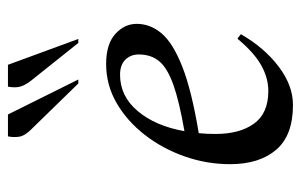

<svg xmlns="http://www.w3.org/2000/svg" viewBox="-157 -590 757 483"><g transform="rotate(-90 221.5 -348.5)"><path d="M199 10Q122 10 86 -32.5Q50 -75 50 -148Q50 -207 69.5 -262.5Q89 -318 123.5 -362.5Q158 -407 203.5 -433.5Q249 -460 302 -460Q352 -460 377.5 -437Q403 -414 403 -383Q403 -349 379 -320.5Q355 -292 295.5 -268.5Q236 -245 128 -227Q126 -207 126 -185Q126 -124 152 -88Q178 -52 234 -52Q267 -52 299 -70Q331 -88 365 -129H367L377 -121Q343 -62 295.5 -26Q248 10 199 10ZM275 -425Q221 -425 183.5 -380.5Q146 -336 133 -263Q208 -276 250 -291Q292 -306 309 -326.5Q326 -347 326 -378Q326 -398 313 -411.5Q300 -425 275 -425ZM355 -530 260 -649Q247 -666 244.5 -678.5Q242 -691 245 -707H300L365 -530ZM253 -530 137 -649Q121 -665 119 -679.5Q117 -694 120 -707H175L263 -530Z"/></g></svg>

Font: Spectral
Style: Italic
Weight: 400
Italic angle: -10°
Designer: Jean-Baptiste Levee
Foundry: Production Type
Version: Version 2.001